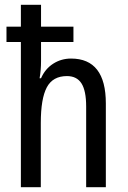

<svg xmlns="http://www.w3.org/2000/svg" viewBox="-20 -780 534 800"><path d="M151 -760V-669H286V-605H151V-525Q151 -507 149.5 -489Q148 -471 145 -454H151Q168 -493 201.5 -514.5Q235 -536 276 -536Q421 -536 421 -349V0H339V-336Q339 -402 319.5 -432.5Q300 -463 259 -463Q200 -463 175 -416Q150 -369 150 -268V0H67V-605H7V-669H67V-760Z"/></svg>

Font: Avrile Sans Condensed
Style: Regular
Weight: 400
Width: 3
Designer: Monotype Design Team
Foundry: Monotype Imaging Inc.
Version: Version 2.001;September 10, 2019;FontCreator 11.5.0.2425 64-